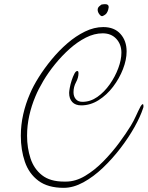

<svg xmlns="http://www.w3.org/2000/svg" viewBox="-20 -847 709 922"><path d="M286 55Q210 55 164.5 21Q119 -13 99.5 -70Q80 -127 80 -195Q80 -247 91.5 -298Q103 -349 124 -397Q139 -433 166 -476Q193 -519 228 -561.5Q263 -604 303.5 -639Q344 -674 388 -695.5Q432 -717 476 -717Q529 -717 558.5 -684Q588 -651 588 -600Q588 -560 570.5 -515Q553 -470 523 -430.5Q493 -391 453.5 -366Q414 -341 370 -341Q342 -341 327 -357Q312 -373 312 -401Q312 -408 315 -425Q318 -442 324 -460.5Q330 -479 337 -492.5Q344 -506 351 -506Q355 -506 356 -502.5Q357 -499 357 -496Q357 -474 345 -452Q333 -430 333 -404Q333 -384 344 -371Q355 -358 376 -358Q414 -358 447.5 -381.5Q481 -405 507 -442Q533 -479 548 -519.5Q563 -560 563 -594Q563 -634 538.5 -660.5Q514 -687 473 -687Q433 -687 392.5 -666.5Q352 -646 314.5 -612.5Q277 -579 244.5 -539Q212 -499 188 -458.5Q164 -418 150 -384Q131 -339 120.5 -291.5Q110 -244 110 -195Q110 -137 126.5 -86.5Q143 -36 182 -5.5Q221 25 287 25H297Q343 25 389 -2.5Q435 -30 477 -73Q519 -116 552.5 -161.5Q586 -207 608 -243Q622 -266 632.5 -289.5Q643 -313 655 -336Q657 -339 660 -343Q663 -347 667 -347Q669 -341 669 -337Q669 -331 667 -327Q654 -287 626 -237Q598 -187 559 -136Q520 -85 474.5 -41.5Q429 2 380.5 28.5Q332 55 286 55ZM473 -770Q466 -767 457.5 -778Q449 -789 449 -800Q449 -810 457 -817Q465 -824 467 -825Q472 -826 476.5 -826.5Q481 -827 485 -827Q502 -827 502 -813Q502 -810 500 -802Q498 -793 492.5 -784.5Q487 -776 473 -770Z"/></svg>

Font: Licorice
Style: Regular
Weight: 400
Designer: Robert E. Leuschke
Foundry: Robert E. Leuschke
Version: Version 1.010; ttfautohint (v1.8.3)